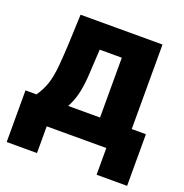

<svg xmlns="http://www.w3.org/2000/svg" viewBox="-124 -660 867 905"><g transform="rotate(20 310.0 -207.5)"><path d="M6 134V-125H61Q85 -159 97.5 -197Q110 -235 115 -293Q119 -339 122 -399.5Q125 -460 128 -549H539V-125H610V134H457V0H158V134ZM220 -125H380V-425H269Q267 -386 265 -351.5Q263 -317 261 -283Q257 -230 247 -192.5Q237 -155 220 -125Z"/></g></svg>

Font: Noto Sans SemiCondensed ExtraBold
Style: Regular
Weight: 800
Width: 4
Designer: Monotype Design Team
Foundry: Monotype Imaging Inc.
Version: Version 2.013; ttfautohint (v1.8.4.7-5d5b)